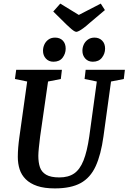

<svg xmlns="http://www.w3.org/2000/svg" viewBox="-20 -1036 714 1067"><path d="M285 11Q226 11 186.5 -2.5Q147 -16 123 -40Q99 -64 89 -95.5Q79 -127 79 -164Q79 -213 88 -276L131 -583L63 -597L70 -648H324L318 -597L247 -583L203 -277Q199 -245 196 -215.5Q193 -186 193 -170Q193 -133 202 -106.5Q211 -80 236.5 -65Q262 -50 310 -50Q360 -50 392 -72Q424 -94 444 -144Q464 -194 476 -277L518 -583L450 -597L456 -648H674L668 -597L597 -583L555 -278Q541 -176 511.5 -112Q482 -48 428 -18.5Q374 11 285 11ZM496 -693Q470 -693 454 -710.5Q438 -728 438 -754Q438 -772 445.5 -788.5Q453 -805 468.5 -816Q484 -827 505 -827Q531 -827 547.5 -810.5Q564 -794 564 -766Q564 -738 546.5 -715.5Q529 -693 496 -693ZM277 -693Q251 -693 235 -710.5Q219 -728 219 -754Q219 -772 226.5 -788.5Q234 -805 249 -816Q264 -827 286 -827Q313 -827 329 -810.5Q345 -794 345 -766Q345 -738 328 -715.5Q311 -693 277 -693ZM404 -859Q398 -859 388 -866Q378 -873 367.5 -883Q357 -893 349 -900L276 -972L315 -1016L418 -953L540 -1016L563 -980L480 -910Q459 -891 444 -880Q429 -869 419 -864Q409 -859 404 -859Z"/></svg>

Font: Faustina Light SemiBold
Style: Italic
Weight: 600
Italic angle: -8°
Version: Version 1.200